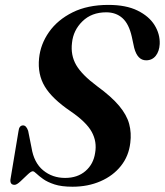

<svg xmlns="http://www.w3.org/2000/svg" viewBox="-20 -732 656 764"><path d="M268.5 11Q225 11 196.8 1.8Q168.5 -7.5 151.5 -19.8Q134.5 -32 125 -41.2Q115.5 -50.5 110.5 -50.5Q103.5 -50.5 89.5 -37Q75.5 -23.5 61 -10Q46.5 3.5 38 3.5Q19.5 3.5 21.5 -17.5L53.5 -209.5Q56 -233 72 -233Q84.5 -233 92 -211.5L105.5 -144Q115 -84.5 151.8 -54.2Q188.5 -24 239 -24Q288.5 -24 320.2 -51.5Q352 -79 358.5 -123.5Q366.5 -168 345 -207.2Q323.5 -246.5 260.5 -289.5Q187.5 -339 158.2 -387.8Q129 -436.5 135.5 -500Q141 -556 175 -604.5Q209 -653 268.8 -682.8Q328.5 -712.5 411.5 -712.5Q481.5 -712.5 527.2 -690Q573 -667.5 595 -632Q617 -596.5 615.5 -557Q614 -528 599.8 -510Q585.5 -492 561.5 -492Q527 -492 514 -541.5L504.5 -585.5Q493 -637 467.2 -660Q441.5 -683 402.5 -683Q344.5 -683 308 -647.2Q271.5 -611.5 266.5 -561.5Q260.5 -512.5 283.2 -473.2Q306 -434 366.5 -389Q423.5 -347.5 454 -311Q484.5 -274.5 494 -238.8Q503.5 -203 498.5 -164Q492.5 -111 461.2 -71.8Q430 -32.5 380 -10.8Q330 11 268.5 11Z"/></svg>

Font: Fraunces 72pt S000 SemiBold
Style: Italic
Weight: 600
Italic angle: -16°
Version: Version 1.000; ttfautohint (v1.8.3)